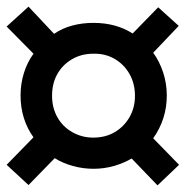

<svg xmlns="http://www.w3.org/2000/svg" viewBox="-32 -534 560 579"><path d="M54 24 -12 -37 69 -120Q50 -146 40 -178Q30 -210 30 -246Q30 -281 40 -313.5Q50 -346 69 -372L-12 -454L54 -514L131 -432Q156 -449 186 -457Q216 -465 250 -465Q284 -465 313.5 -457Q343 -449 368 -433L445 -512L507 -456L430 -375Q449 -349 460 -315.5Q471 -282 471 -246Q471 -210 460.5 -177.5Q450 -145 430 -117L508 -37L443 25L365 -56Q341 -42 311.5 -33.5Q282 -25 250 -25Q218 -25 187.5 -33.5Q157 -42 133 -57ZM249 -119Q286 -119 314 -135.5Q342 -152 358.5 -180.5Q375 -209 375 -245Q375 -282 358.5 -311Q342 -340 313.5 -356.5Q285 -373 249 -372Q213 -372 184.5 -355Q156 -338 140.5 -310Q125 -282 125 -245Q125 -209 141 -180.5Q157 -152 186 -135.5Q215 -119 249 -119Z"/></svg>

Font: Nunito Sans 7pt Condensed ExtraBold
Style: Italic
Weight: 800
Width: 3
Italic angle: -9°
Designer: Vernon Adams
Foundry: Vernon Adams
Version: Version 3.101;gftools[0.9.27]